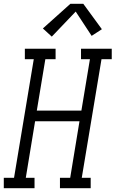

<svg xmlns="http://www.w3.org/2000/svg" viewBox="-50 -992 609 1012"><path d="M-30 0V-55H24L128 -680H81V-735H243V-680H189L144 -409H379L424 -680H377V-735H539V-680H485L381 -55H428V0H266V-55H320L369 -353H135L86 -55H132V0ZM223 -799 176 -842 321 -972H389L487 -838L433 -803L349 -931Z"/></svg>

Font: Iosevka Curly Slab LtObl
Style: Regular
Weight: 300
Italic angle: -9°
Monospace: yes
Designer: Belleve Invis
Foundry: Belleve Invis
Version: Version 11.0.0; ttfautohint (v1.8.3)